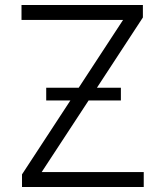

<svg xmlns="http://www.w3.org/2000/svg" viewBox="-20 -747 658 767"><path d="M67.9 0V-50.3L261.2 -345.7H164.6V-396.5H294.4L471.7 -667.5H65.9V-727.1H550.8V-677.2L367.2 -396.5H462.9V-345.7H334L146.5 -59.6H554.2V0Z"/></svg>

Font: Interop Light
Style: Regular
Weight: 300
Designer: Rasmus Andersson, Google, Jang Haemin
Foundry: jhaemin
Version: Version 1.007